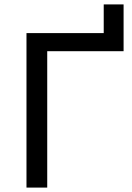

<svg xmlns="http://www.w3.org/2000/svg" viewBox="-20 -850 600 870"><path d="M100 0V-700H450V-830H540V-618H194V0Z"/></svg>

Font: Golos Text VF
Style: Regular
Weight: 400
Designer: A.Korolkova, Vitaly Kuzmin
Foundry: ParaType Ltd
Version: Version 2.003